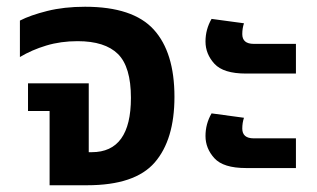

<svg xmlns="http://www.w3.org/2000/svg" viewBox="-20 -549 939 569"><path d="M127 0H238Q380 0 438.5 -67.5Q497 -135 497 -262Q497 -394 435.5 -461.5Q374 -529 232 -529Q170 -529 120 -516.5Q70 -504 39 -488V-380Q74 -401 117 -414Q160 -427 210 -427Q291 -427 329.5 -389Q368 -351 368 -259Q368 -98 252 -98H243V-302H63V-220H127Z M709 -331H857V-419H732Q698 -419 698 -448Q698 -465 703 -480L607 -493Q589 -462 589 -426Q589 -389 615.5 -360Q642 -331 709 -331ZM709 -51H857V-139H732Q698 -139 698 -168Q698 -185 703 -200L607 -213Q589 -182 589 -146Q589 -109 615.5 -80Q642 -51 709 -51Z"/></svg>

Font: Noto Sans Thai UI Semi
Style: Regular
Weight: 600
Designer: Monotype Design Team
Foundry: Monotype Imaging Inc.
Version: Version 1.901